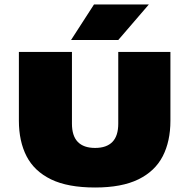

<svg xmlns="http://www.w3.org/2000/svg" viewBox="-20 -826 841 854"><path d="M403 8Q281.5 8 207 -28.2Q132.5 -64.5 98.2 -131Q64 -197.5 64 -289V-595H300V-276Q300 -221.5 326 -194.8Q352 -168 403 -168Q454 -168 480 -194.8Q506 -221.5 506 -276V-595H738V-289Q738 -197.5 703.8 -131Q669.5 -64.5 595.5 -28.2Q521.5 8 403 8ZM296 -648 398 -806H642L506 -648Z"/></svg>

Font: Encode Sans SC Expanded Black
Style: Regular
Weight: 900
Width: 7
Designer: Multiple Designers
Foundry: Impallari Type
Version: Version 3.002